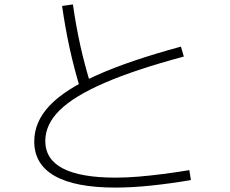

<svg xmlns="http://www.w3.org/2000/svg" viewBox="-20 -811 1040 869"><path d="M502 38Q321 38 228 -14.5Q135 -67 135 -171Q135 -259 204 -332.5Q273 -406 420 -471.5Q567 -537 799 -600L812 -555Q592 -496 453.5 -436Q315 -376 250 -312Q185 -248 185 -173Q185 -7 504 -7Q552 -7 606 -11.5Q660 -16 718.5 -23.5Q777 -31 837 -41L844 4Q757 19 668 28.5Q579 38 502 38ZM343 -410Q314 -506 294.5 -596Q275 -686 261 -784L310 -791Q324 -693 343.5 -605Q363 -517 392 -423Z"/></svg>

Font: M PLUS 2 Light
Style: Regular
Weight: 300
Designer: Coji Morishita
Foundry: UNDERFOREST DESIGN
Version: Version 1.001